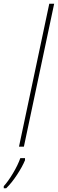

<svg xmlns="http://www.w3.org/2000/svg" viewBox="-83 -780 308 1021"><path d="M44 0 205 -760H179L18 0ZM-50 221Q-21 193 7.5 149.5Q36 106 50 72V61H25Q12 98 -14 141.5Q-40 185 -63 210V221Z"/></svg>

Font: Noto Sans Display SemiCondensed Thin
Style: Italic
Weight: 250
Width: 4
Designer: Monotype Design team
Foundry: Monotype Imaging Inc.
Version: 1.000